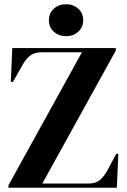

<svg xmlns="http://www.w3.org/2000/svg" viewBox="-20 -887 600 907"><path d="M20 0V-12L367 -640H177Q144 -640 123.5 -625Q103 -610 87 -581L41 -500H31L38 -660H527V-648L180 -20H398Q431 -20 450.5 -35.5Q470 -51 486 -80L529 -160H539L532 0ZM292 -716Q258 -716 234.5 -737Q211 -758 211 -791Q211 -825 234.5 -846Q258 -867 292 -867Q326 -867 349.5 -846Q373 -825 373 -791Q373 -758 349.5 -737Q326 -716 292 -716Z"/></svg>

Font: DeepMind Serif Display
Style: Regular
Weight: 400
Designer: Frank Grießhammer / Modifications: Colophon Foundry
Foundry: Colophon Foundry
Version: Version 5.003; ttfautohint (v1.8.2)